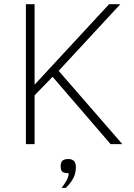

<svg xmlns="http://www.w3.org/2000/svg" viewBox="-20 -696 649 927"><path d="M514.2 0 233.9 -325.2 147 -235.8V0H105V-675.8H147V-287.1L506.8 -675.8H561L263.2 -354L570.8 0ZM277.3 210.9Q290 195.3 300.3 177.5Q310.5 159.7 312 140.1Q290.5 140.1 281.7 133.8Q272.9 127.4 272.9 106Q272.9 87.9 281.7 79.8Q290.5 71.8 310.1 71.8Q327.1 71.8 336.7 80.8Q346.2 89.8 346.2 111.8Q346.2 141.1 334.2 163.8Q322.3 186.5 298.3 210.9Z"/></svg>

Font: Clear Sans Thin
Style: Regular
Weight: 250
Foundry: Intel Corporation
Version: Version 1.00